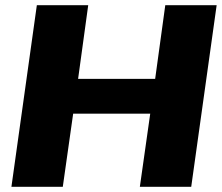

<svg xmlns="http://www.w3.org/2000/svg" viewBox="-20 -720 857 740"><path d="M122 -700H320L281 -416H578L617 -700H815L717 0H519L559 -282H262L222 0H24Z"/></svg>

Font: Pathway Extreme 8pt Thin 12pt ExtraBold
Style: Italic
Weight: 800
Italic angle: -8°
Version: Version 1.001;gftools[0.9.26]